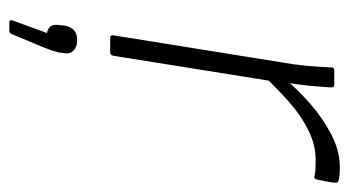

<svg xmlns="http://www.w3.org/2000/svg" viewBox="-189 -345 751 413"><g transform="rotate(90 186.5 -138.5)"><path d="M61 0Q55 0 56 -7L114 -368Q119 -395 121.5 -422.5Q124 -450 125 -476Q125 -482 132 -482H162Q168 -482 168 -476Q167 -455 164.5 -429Q162 -403 157 -375L155 -351L100 -7Q99 -3 97.5 -1.5Q96 0 92 0ZM141 -328 148 -374Q172 -403 203.5 -430.5Q235 -458 270 -476Q305 -494 339 -494Q360 -494 369 -491Q372 -490 372.5 -488Q373 -486 373 -483Q372 -474 370 -463.5Q368 -453 366 -444Q364 -437 357 -440Q352 -441 344 -441.5Q336 -442 324 -442Q292 -442 260.5 -426.5Q229 -411 199 -384.5Q169 -358 141 -328ZM28 217Q22 217 24 210L51 136Q41 134 36.5 128Q32 122 34 109L35 98Q38 84 45.5 77.5Q53 71 66 71Q81 71 89 79Q97 87 94 101L93 110Q91 118 88.5 125.5Q86 133 82 143L54 210Q52 217 46 217Z"/></g></svg>

Font: Sofia Sans ExtraLight
Style: Italic
Weight: 250
Italic angle: -9°
Version: Version 4.100-B